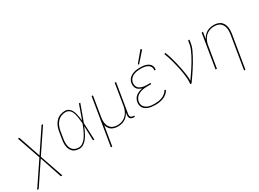

<svg xmlns="http://www.w3.org/2000/svg" viewBox="-35 -1578 3526 2611"><g transform="rotate(-30 1728.0 -273.0)"><path d="M0 205H24L256 -141L372 205H395L269 -161L517 -530H493L262 -185L145 -530H122L248 -164Z M779 8Q811 8 841 -9Q871 -26 892.5 -52.5Q914 -79 931 -107.5Q948 -136 961.5 -166Q975 -196 988 -226Q990 -170 991.5 -113.5Q993 -57 995 0H1016Q1012 -66 1010 -132.5Q1008 -199 1004 -265Q1029 -331 1053 -397.5Q1077 -464 1101 -530H1080Q1060 -474 1040.5 -418Q1021 -362 1000 -306Q997 -336 992.5 -366Q988 -396 980 -425Q972 -454 958 -480Q944 -506 919 -522Q894 -538 862 -538Q824 -538 785.5 -523.5Q747 -509 719 -477.5Q691 -446 676 -409Q661 -372 655 -333L637 -223Q631 -190 630.5 -157Q630 -124 638.5 -93.5Q647 -63 666.5 -38.5Q686 -14 716.5 -3Q747 8 779 8ZM779 -11Q750 -11 723.5 -21.5Q697 -32 680.5 -54.5Q664 -77 657.5 -104.5Q651 -132 651.5 -161.5Q652 -191 657 -220L675 -330Q681 -365 694 -399Q707 -433 732.5 -462Q758 -491 792.5 -505Q827 -519 862 -519Q889 -519 911 -505Q933 -491 945 -469Q957 -447 964 -422.5Q971 -398 975 -372Q979 -346 981.5 -320Q984 -294 986 -268Q974 -236 960.5 -204Q947 -172 930.5 -141Q914 -110 893.5 -81.5Q873 -53 843 -32Q813 -11 779 -11Z M1158 205H1179L1230 -103Q1238 -69 1259.5 -42.5Q1281 -16 1314.5 -4Q1348 8 1385 8Q1421 8 1458 -3.5Q1495 -15 1524.5 -42Q1554 -69 1572 -104L1566 -68Q1563 -48 1569 -28.5Q1575 -9 1593 -0.5Q1611 8 1632 8H1648V-11H1635Q1620 -11 1606.5 -17.5Q1593 -24 1589 -38.5Q1585 -53 1587 -68L1663 -530H1642L1588 -199Q1583 -170 1573 -141.5Q1563 -113 1544.5 -87.5Q1526 -62 1500 -44Q1474 -26 1444.5 -18.5Q1415 -11 1386 -11Q1356 -11 1327.5 -20.5Q1299 -30 1280 -51.5Q1261 -73 1252.5 -101Q1244 -129 1244 -159.5Q1244 -190 1249 -220L1300 -530H1279Z M1973 8Q2004 8 2035.5 3.5Q2067 -1 2098 -13Q2129 -25 2155.5 -47Q2182 -69 2197 -98L2179 -107Q2164 -80 2139.5 -60Q2115 -40 2087 -29.5Q2059 -19 2030 -15Q2001 -11 1973 -11Q1946 -11 1919.5 -14Q1893 -17 1869.5 -26Q1846 -35 1827 -51.5Q1808 -68 1800 -93Q1792 -118 1796 -145Q1801 -170 1815.5 -193Q1830 -216 1853.5 -230.5Q1877 -245 1902.5 -253Q1928 -261 1953.5 -263.5Q1979 -266 2004 -266H2061L2064 -285H2007Q1977 -285 1948.5 -290.5Q1920 -296 1896 -310.5Q1872 -325 1861.5 -352Q1851 -379 1856 -409Q1860 -431 1873 -452Q1886 -473 1907 -486.5Q1928 -500 1951 -507Q1974 -514 1996.5 -516.5Q2019 -519 2042 -519Q2070 -519 2097 -515Q2124 -511 2147.5 -499Q2171 -487 2184.5 -463.5Q2198 -440 2193 -412Q2193 -409 2192 -405H2213Q2214 -409 2214 -413Q2219 -438 2210 -461.5Q2201 -485 2182.5 -500Q2164 -515 2141 -523.5Q2118 -532 2093 -535Q2068 -538 2042 -538Q2017 -538 1991 -535Q1965 -532 1940 -523.5Q1915 -515 1891.5 -499.5Q1868 -484 1854 -460.5Q1840 -437 1836 -412Q1831 -380 1840 -350.5Q1849 -321 1873.5 -303Q1898 -285 1927 -277Q1901 -272 1876 -262.5Q1851 -253 1828.5 -236.5Q1806 -220 1793 -196Q1780 -172 1776 -147Q1771 -117 1779 -88.5Q1787 -60 1808 -40.5Q1829 -21 1856 -10.5Q1883 0 1912.5 4Q1942 8 1973 8ZM2053 -579 2192 -737 2174 -751 2039 -590Z M2522 0H2543Q2570 -38 2596 -76Q2622 -114 2647.5 -152.5Q2673 -191 2696.5 -230.5Q2720 -270 2741.5 -310Q2763 -350 2781.5 -392Q2800 -434 2807 -477L2815 -530H2794L2786 -477Q2779 -438 2763 -399.5Q2747 -361 2727.5 -324Q2708 -287 2686.5 -251Q2665 -215 2642 -179.5Q2619 -144 2595 -109Q2571 -74 2547 -40Q2548 -92 2540.5 -143.5Q2533 -195 2523 -245.5Q2513 -296 2501 -345.5Q2489 -395 2474.5 -443Q2460 -491 2441 -538L2422 -531Q2436 -496 2447.5 -459.5Q2459 -423 2469 -386Q2479 -349 2488 -311.5Q2497 -274 2504.5 -235.5Q2512 -197 2517.5 -158.5Q2523 -120 2525.5 -80Q2528 -40 2522 0Z M3249 205H3270L3355 -307Q3360 -341 3360 -375Q3360 -409 3350 -440Q3340 -471 3318 -494.5Q3296 -518 3264 -528Q3232 -538 3199 -538Q3162 -538 3125 -526.5Q3088 -515 3059 -488Q3030 -461 3011 -427L3028 -530H3007L2920 0H2941L2996 -331Q3000 -360 3010.5 -388.5Q3021 -417 3039 -442.5Q3057 -468 3083 -486Q3109 -504 3138.5 -511.5Q3168 -519 3197 -519Q3227 -519 3255.5 -510Q3284 -501 3303 -479Q3322 -457 3330.5 -429Q3339 -401 3339 -371Q3339 -341 3334 -310Z"/></g></svg>

Font: Iosevka Sparkle Thin
Style: Italic
Weight: 100
Italic angle: -9°
Designer: Belleve Invis
Foundry: Belleve Invis
Version: Version 4.5.0; ttfautohint (v1.8.3)